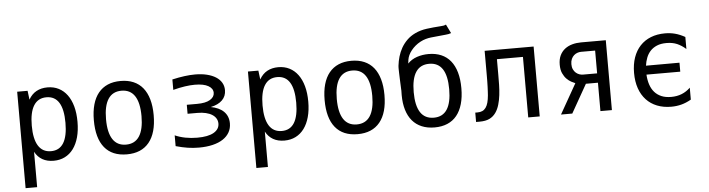

<svg xmlns="http://www.w3.org/2000/svg" viewBox="-54 -1033 5527 1497"><g transform="rotate(-5 2709.0 -284.5)"><path d="M92.8 -546.9H174.3L183.1 -477.1Q206.5 -519 243.9 -539.6Q281.2 -560.1 330.6 -560.1Q379.4 -560.1 418.2 -540.3Q457 -520.5 484.4 -483.4Q511.7 -446.3 526.4 -393.1Q541 -339.8 541 -272.5Q541 -205.1 526.4 -152.1Q511.7 -99.1 484.4 -62Q457 -24.9 418 -5.4Q378.9 14.2 330.1 14.2Q278.8 14.2 241.9 -6.8Q205.1 -27.8 183.1 -68.8V208H92.8ZM315.9 -62Q381.3 -62 414.1 -115Q446.8 -168 446.8 -272.9Q446.8 -377.9 414.1 -430.9Q381.3 -483.9 315.9 -483.9Q250 -483.9 216.6 -430.7Q183.1 -377.4 183.1 -272.9Q183.1 -168.5 216.6 -115.2Q250 -62 315.9 -62Z M902.8 14.2Q788.1 14.2 728.5 -58.8Q668.9 -131.8 668.9 -272.5Q668.9 -342.3 684.1 -396Q699.2 -449.7 729 -486.1Q758.8 -522.5 802.2 -541.3Q845.7 -560.1 902.8 -560.1Q960 -560.1 1003.7 -541.3Q1047.4 -522.5 1076.9 -486.1Q1106.4 -449.7 1121.8 -396Q1137.2 -342.3 1137.2 -272.5Q1137.2 -132.8 1077.1 -59.3Q1017.1 14.2 902.8 14.2ZM902.8 -62Q972.2 -62 1007.1 -115.2Q1042 -168.5 1042 -272.9Q1042 -377.9 1007.1 -430.9Q972.2 -483.9 902.8 -483.9Q834 -483.9 799.1 -430.9Q764.2 -377.9 764.2 -272.9Q764.2 -168.5 799.1 -115.2Q834 -62 902.8 -62Z M1467.3 10.7Q1423.3 10.7 1380.1 4.2Q1336.9 -2.4 1286.6 -16.6V-101.1Q1323.7 -84.5 1368.2 -75.9Q1412.6 -67.4 1460.9 -67.4Q1546.4 -67.4 1590.3 -93Q1634.3 -118.7 1634.3 -163.1Q1634.3 -185.1 1623.5 -202.9Q1612.8 -220.7 1592.8 -233.4Q1572.8 -246.1 1543.9 -252.9Q1515.1 -259.8 1478.5 -259.8H1401.4V-330.1H1481.9Q1548.8 -330.1 1583.7 -351.1Q1618.7 -372.1 1618.7 -405.3Q1618.7 -439 1582.3 -459.7Q1545.9 -480.5 1476.6 -480.5Q1441.9 -480.5 1399.9 -474.4Q1357.9 -468.3 1306.6 -455.1V-536.6Q1409.2 -560.1 1485.8 -560.1Q1537.1 -560.1 1578.1 -550Q1619.1 -540 1648.2 -521.5Q1677.2 -502.9 1692.6 -476.8Q1708 -450.7 1708 -418Q1708 -371.1 1676.5 -339.8Q1645 -308.6 1586.4 -296.4Q1617.7 -290.5 1643.1 -279.1Q1668.5 -267.6 1686.5 -250Q1704.6 -232.4 1714.1 -209Q1723.6 -185.5 1723.6 -156.7Q1723.6 -118.2 1706.3 -87.2Q1689 -56.2 1656.2 -34.4Q1623.5 -12.7 1575.7 -1Q1527.8 10.7 1467.3 10.7Z M1898.9 -546.9H1980.5L1989.3 -477.1Q2012.7 -519 2050 -539.6Q2087.4 -560.1 2136.7 -560.1Q2185.5 -560.1 2224.4 -540.3Q2263.2 -520.5 2290.5 -483.4Q2317.9 -446.3 2332.5 -393.1Q2347.2 -339.8 2347.2 -272.5Q2347.2 -205.1 2332.5 -152.1Q2317.9 -99.1 2290.5 -62Q2263.2 -24.9 2224.1 -5.4Q2185.1 14.2 2136.2 14.2Q2085 14.2 2048.1 -6.8Q2011.2 -27.8 1989.3 -68.8V208H1898.9ZM2122.1 -62Q2187.5 -62 2220.2 -115Q2252.9 -168 2252.9 -272.9Q2252.9 -377.9 2220.2 -430.9Q2187.5 -483.9 2122.1 -483.9Q2056.2 -483.9 2022.7 -430.7Q1989.3 -377.4 1989.3 -272.9Q1989.3 -168.5 2022.7 -115.2Q2056.2 -62 2122.1 -62Z M2709 14.2Q2594.2 14.2 2534.7 -58.8Q2475.1 -131.8 2475.1 -272.5Q2475.1 -342.3 2490.2 -396Q2505.4 -449.7 2535.2 -486.1Q2564.9 -522.5 2608.4 -541.3Q2651.9 -560.1 2709 -560.1Q2766.1 -560.1 2809.8 -541.3Q2853.5 -522.5 2883.1 -486.1Q2912.6 -449.7 2928 -396Q2943.4 -342.3 2943.4 -272.5Q2943.4 -132.8 2883.3 -59.3Q2823.2 14.2 2709 14.2ZM2709 -62Q2778.3 -62 2813.2 -115.2Q2848.1 -168.5 2848.1 -272.9Q2848.1 -377.9 2813.2 -430.9Q2778.3 -483.9 2709 -483.9Q2640.1 -483.9 2605.2 -430.9Q2570.3 -377.9 2570.3 -272.9Q2570.3 -168.5 2605.2 -115.2Q2640.1 -62 2709 -62Z M3311.5 14.2Q3254.9 14.2 3211.2 -4.2Q3167.5 -22.5 3137.7 -57.6Q3107.9 -92.8 3092.5 -143.8Q3077.1 -194.8 3077.1 -259.8Q3077.1 -273.4 3077.4 -279.1Q3077.6 -284.7 3077.6 -290Q3077.6 -292.5 3077.6 -295.7Q3077.6 -298.8 3077.1 -303.2L3073.7 -384.8Q3072.8 -412.1 3072 -433.8Q3071.3 -455.6 3071.3 -465.8Q3071.3 -472.7 3071.5 -479.5Q3071.8 -486.3 3072.3 -490.2Q3076.2 -524.9 3086.4 -560.3Q3096.7 -595.7 3114.7 -627.4Q3132.8 -659.2 3159.9 -686Q3187 -712.9 3225.1 -731Q3267.1 -751 3317.4 -757.6Q3367.7 -764.2 3426.8 -768.1Q3439.5 -769 3448.2 -770.3Q3457 -771.5 3468.8 -776.9L3502.9 -707.5Q3493.7 -703.6 3483.2 -701.7Q3472.7 -699.7 3460.9 -698.7L3343.8 -687Q3322.3 -684.6 3301.8 -678.7Q3281.2 -672.9 3259.8 -661.6Q3237.8 -649.9 3219.2 -634.3Q3200.7 -618.7 3186.8 -601.1Q3172.9 -583.5 3164.3 -565.2Q3155.8 -546.9 3153.3 -529.3L3149.4 -500Q3180.2 -531.7 3222.9 -545.9Q3265.6 -560.1 3313 -560.1Q3369.1 -560.1 3412.4 -541.5Q3455.6 -522.9 3485.1 -486.6Q3514.6 -450.2 3530 -396.5Q3545.4 -342.8 3545.4 -272.5Q3545.4 -202.6 3530 -149.2Q3514.6 -95.7 3485.1 -59.3Q3455.6 -22.9 3411.9 -4.4Q3368.2 14.2 3311.5 14.2ZM3312 -62Q3450.2 -62 3450.2 -272.9Q3450.2 -483.9 3311.5 -483.9Q3172.4 -483.9 3172.4 -273.9Q3172.4 -168.9 3207 -115.5Q3241.7 -62 3312 -62Z M3636.7 -73.2H3653.8Q3675.8 -73.2 3691.9 -80.3Q3708 -87.4 3719.2 -102.8Q3730.5 -118.2 3737.1 -142.1Q3743.7 -166 3746.6 -199.2Q3747.6 -211.9 3748.5 -229.2Q3749.5 -246.6 3750.2 -266.8Q3751 -287.1 3751.2 -309.1Q3751.5 -331.1 3751.5 -352.5V-546.9H4134.8V0H4044.9V-473.6H3841.3V-354Q3841.3 -314.9 3840.6 -273.7Q3839.8 -232.4 3835.2 -193.1Q3830.6 -153.8 3820.3 -118.7Q3810.1 -83.5 3791.5 -57.1Q3771.5 -28.8 3741.5 -14.4Q3711.4 0 3663.6 0H3636.7Z M4434.1 -233.9Q4421.9 -238.8 4403.3 -248.5Q4384.8 -258.3 4367.4 -275.9Q4350.1 -293.5 4337.6 -320.6Q4325.2 -347.7 4325.2 -388.2Q4325.2 -430.2 4339.6 -460.2Q4354 -490.2 4378.9 -509.5Q4403.8 -528.8 4436.5 -537.8Q4469.2 -546.9 4505.9 -546.9H4699.7V0H4609.9V-222.2H4515.6L4389.6 0H4301.3ZM4609.9 -295.4V-473.6H4499Q4485.4 -473.6 4470.7 -468.5Q4456.1 -463.4 4443.8 -452.6Q4431.6 -441.9 4423.8 -424.8Q4416 -407.7 4416 -384.3Q4416 -360.8 4423.8 -344Q4431.6 -327.1 4443.8 -316.4Q4456.1 -305.7 4470.7 -300.5Q4485.4 -295.4 4498.5 -295.4Z M5163.6 14.2Q5102.1 14.2 5052.7 -5.4Q5003.4 -24.9 4968.8 -62Q4934.1 -99.1 4915.5 -152.3Q4897 -205.6 4897 -272.9Q4897 -340.3 4915.5 -393.6Q4934.1 -446.8 4968.8 -483.9Q5003.4 -521 5052.7 -540.5Q5102.1 -560.1 5164.1 -560.1Q5205.1 -560.1 5242.2 -550.3Q5279.3 -540.5 5319.8 -518.1V-423.8Q5286.6 -453.6 5251 -468.8Q5215.3 -483.9 5168.9 -483.9Q5124.5 -483.9 5093.5 -470.7Q5062.5 -457.5 5042 -435.3Q5021.5 -413.1 5010.3 -383.8Q4999 -354.5 4994.6 -321.8L5256.8 -322.3V-252H4992.2Q4994.6 -209.5 5006.1 -174.3Q5017.6 -139.2 5039.3 -114.3Q5061 -89.4 5093.3 -75.7Q5125.5 -62 5169.4 -62Q5215.3 -62 5252.4 -76.9Q5289.6 -91.8 5319.8 -121.1V-27.8Q5280.3 -5.4 5242.7 4.4Q5205.1 14.2 5163.6 14.2Z"/></g></svg>

Font: Hack
Style: Regular
Weight: 400
Monospace: yes
Designer: Christopher Simpkins
Foundry: Christopher Simpkins
Version: Version 2.019; ttfautohint (v1.4.1) -l 4 -r 80 -G 350 -x 0 -